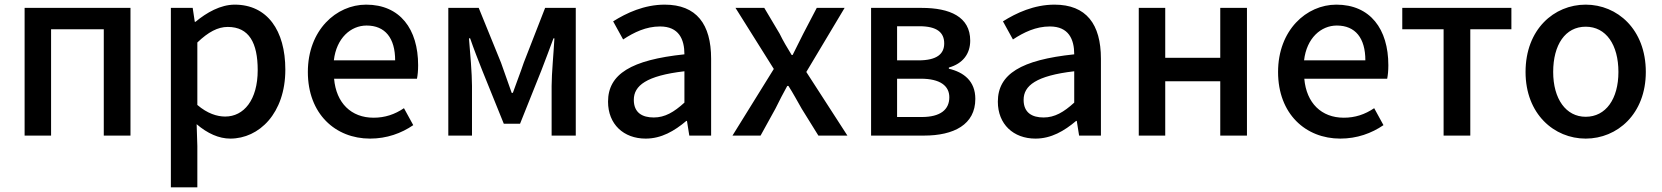

<svg xmlns="http://www.w3.org/2000/svg" viewBox="-20 -584 7157 827"><path d="M86 0H200V-458H427V0H542V-550H86Z M716 223H830V45L827 -49C874 -9 923 13 972 13C1096 13 1209 -96 1209 -284C1209 -453 1131 -564 991 -564C930 -564 870 -530 822 -490H819L810 -550H716ZM950 -82C915 -82 873 -95 830 -132V-401C877 -446 918 -468 961 -468C1053 -468 1090 -399 1090 -282C1090 -153 1030 -82 950 -82Z M1574 13C1646 13 1709 -10 1760 -45L1720 -118C1680 -91 1638 -77 1589 -77C1493 -77 1428 -140 1419 -245H1776C1779 -260 1781 -279 1781 -303C1781 -459 1703 -564 1557 -564C1428 -564 1306 -454 1306 -274C1306 -93 1425 13 1574 13ZM1418 -324C1429 -420 1491 -474 1559 -474C1639 -474 1682 -420 1682 -324Z M1911 0H2013V-214C2013 -267 2005 -360 2000 -419H2005C2020 -375 2040 -324 2057 -281L2150 -51H2220L2312 -281C2328 -324 2348 -374 2364 -419H2368C2365 -360 2356 -267 2356 -214V0H2460V-550H2328L2236 -314C2221 -269 2204 -227 2189 -184H2184C2169 -227 2154 -269 2138 -314L2042 -550H1911Z M2761 13C2829 13 2885 -20 2936 -63H2939L2949 0H3043V-331C3043 -480 2980 -564 2843 -564C2755 -564 2678 -528 2621 -492L2664 -414C2711 -445 2763 -470 2823 -470C2904 -470 2928 -415 2928 -350C2699 -326 2599 -265 2599 -146C2599 -49 2666 13 2761 13ZM2796 -78C2747 -78 2710 -98 2710 -154C2710 -215 2764 -258 2928 -277V-142C2883 -101 2844 -78 2796 -78Z M3135 0H3256L3320 -116C3337 -151 3354 -183 3371 -214H3376C3396 -183 3414 -149 3433 -116L3505 0H3630L3453 -274L3618 -550H3498L3440 -439C3425 -408 3409 -378 3394 -347H3390C3371 -378 3353 -408 3338 -439L3272 -550H3148L3313 -287Z M3732 0H3960C4088 0 4181 -47 4181 -158C4181 -235 4131 -273 4067 -288V-293C4127 -310 4159 -352 4159 -409C4159 -512 4071 -550 3950 -550H3732ZM3844 -324V-471H3940C4016 -471 4047 -444 4047 -397C4047 -352 4016 -324 3936 -324ZM3844 -80V-245H3946C4030 -245 4069 -214 4069 -165C4069 -112 4031 -80 3950 -80Z M4440 13C4508 13 4564 -20 4615 -63H4618L4628 0H4722V-331C4722 -480 4659 -564 4522 -564C4434 -564 4357 -528 4300 -492L4343 -414C4390 -445 4442 -470 4502 -470C4583 -470 4607 -415 4607 -350C4378 -326 4278 -265 4278 -146C4278 -49 4345 13 4440 13ZM4475 -78C4426 -78 4389 -98 4389 -154C4389 -215 4443 -258 4607 -277V-142C4562 -101 4523 -78 4475 -78Z M4885 0H4999V-234H5236V0H5351V-550H5236V-335H4999V-550H4885Z M5753 13C5825 13 5888 -10 5939 -45L5899 -118C5859 -91 5817 -77 5768 -77C5672 -77 5607 -140 5598 -245H5955C5958 -260 5960 -279 5960 -303C5960 -459 5882 -564 5736 -564C5607 -564 5485 -454 5485 -274C5485 -93 5604 13 5753 13ZM5597 -324C5608 -420 5670 -474 5738 -474C5818 -474 5861 -420 5861 -324Z M6198 0H6313V-458H6490V-550H6020V-458H6198Z M6810 13C6946 13 7069 -93 7069 -274C7069 -458 6946 -564 6810 -564C6674 -564 6551 -458 6551 -274C6551 -93 6674 13 6810 13ZM6810 -81C6725 -81 6670 -158 6670 -274C6670 -391 6722 -469 6810 -469C6898 -469 6951 -391 6951 -274C6951 -158 6897 -81 6810 -81Z"/></svg>

Font: Spoqa Han Sans Neo Medium
Style: Regular
Weight: 500
Designer: [Spoqa Han Sans Neo] Dong-huui Kim  Younghwa Kang  Yujin Lee  [Noto Sans] Ryoko NISHIZUKA  (kana & ideographs); Paul D. 
Foundry: Spoqa (http://www.spoqa-han-sans.com)
Version: Version 1.000